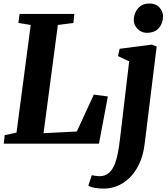

<svg xmlns="http://www.w3.org/2000/svg" viewBox="-20 -823 960 1100"><path d="M1.5 0 7 -49 74.5 -63 156 -680 85.5 -691.5 92 -743H406L400.5 -691.5L311.5 -680L229.5 -60L420 -69.5L517.5 -281L598 -270.5L547 0ZM809 0Q799 82 765.2 139.5Q731.5 197 681.8 227.2Q632 257.5 574 257.5Q545.5 257.5 520.5 252.8Q495.5 248 486 239.5L506 180.5Q513 182.5 526.5 184.5Q540 186.5 550 186.5Q581.5 186.5 602.2 169.2Q623 152 635.5 121.8Q648 91.5 655.5 52Q663 12.5 668 -31.5L720 -471.5L656 -501.5L665.5 -543.5L850.5 -567.5L877.5 -556ZM820 -635Q789.5 -635 767 -658.8Q744.5 -682.5 746.5 -712.5Q748.5 -750.5 772 -776.8Q795.5 -803 837 -803Q873 -803 893.5 -780.2Q914 -757.5 914 -729Q913.5 -690 890.5 -662.5Q867.5 -635 820 -635Z"/></svg>

Font: Merriweather ExtraBold
Style: Italic
Weight: 800
Italic angle: -7.8°
Version: Version 2.101